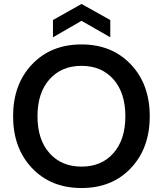

<svg xmlns="http://www.w3.org/2000/svg" viewBox="-20 -936 821 968"><path d="M391 -712Q544 -712 639.5 -611.5Q735 -511 735 -350Q735 -189 640 -88.5Q545 12 391 12Q237 12 141.5 -88.5Q46 -189 46 -350Q46 -511 141.5 -611.5Q237 -712 391 -712ZM229.5 -164Q290 -96 391 -96Q492 -96 552 -164Q612 -232 612 -350Q612 -468 552 -536Q492 -604 391 -604Q290 -604 229.5 -536Q169 -468 169 -350Q169 -232 229.5 -164ZM247 -748V-835L391 -916L536 -835V-748L391 -831Z"/></svg>

Font: AWOL-DM SemiBold
Style: Regular
Weight: 600
Designer: Colophon Foundry, Jonny Pinhorn, Mikhail Sharanda
Foundry: Colophon Foundry
Version: Version 1.000;Glyphs 3.2.3 (3260)